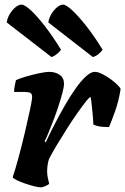

<svg xmlns="http://www.w3.org/2000/svg" viewBox="-20 -811 542 831"><path d="M158 0Q147 0 127.5 -5Q108 -10 87.5 -17Q67 -24 52 -31.5Q37 -39 35 -44Q47 -80 61 -132Q75 -184 88 -239Q101 -294 110 -337Q113 -352 115 -362Q117 -372 118 -380Q119 -388 119 -393Q119 -404 111.5 -408.5Q104 -413 88 -413H41Q41 -426 44 -441Q47 -456 49 -464Q63 -471 92 -479.5Q121 -488 149.5 -494Q178 -500 192 -500Q220 -500 238.5 -487Q257 -474 257 -448Q257 -435 250 -408.5Q243 -382 232.5 -350Q222 -318 210 -287Q198 -256 188 -232Q178 -208 173 -199L178 -195Q194 -230 215 -270.5Q236 -311 259 -351.5Q282 -392 305.5 -425.5Q329 -459 351 -479.5Q373 -500 390 -500Q404 -500 422 -491Q440 -482 457.5 -469.5Q475 -457 487.5 -444.5Q500 -432 502 -426Q494 -374 479 -332Q464 -290 452 -261Q423 -261 407 -264.5Q391 -268 384 -272Q383 -299 380.5 -323Q378 -347 376 -365.5Q374 -384 372 -391Q367 -391 352 -372Q337 -353 315.5 -322.5Q294 -292 271 -256Q248 -220 227 -185Q206 -150 192 -123Q188 -110 186 -96.5Q184 -83 184 -69Q184 -57 186.5 -43.5Q189 -30 193 -15Q186 -10 176 -5.5Q166 -1 158 0ZM382 -564 189 -714Q192 -733 202.5 -750.5Q213 -768 227 -779.5Q241 -791 253 -791Q266 -791 293 -766Q320 -741 354.5 -697Q389 -653 424 -596Q420 -589 408 -578.5Q396 -568 382 -564ZM203 -564 9 -714Q12 -734 23 -751.5Q34 -769 47.5 -780Q61 -791 73 -791Q87 -791 114 -766Q141 -741 175 -697Q209 -653 244 -596Q240 -589 228.5 -579Q217 -569 203 -564Z"/></svg>

Font: Texturina 12pt Black
Style: Italic
Weight: 900
Italic angle: -11°
Designer: Guillermo Torres Carreño
Foundry: Omnibus-Type
Version: Version 1.002